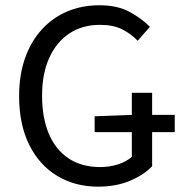

<svg xmlns="http://www.w3.org/2000/svg" viewBox="-20 -688 700 720"><path d="M348.1 12Q261.7 12 194.6 -28.4Q127.5 -68.7 89.6 -145Q51.7 -221.3 51.7 -327.7Q51.7 -406.9 74 -470Q96.4 -533.2 136.8 -577.5Q177.3 -621.9 232.4 -645.1Q287.6 -668.3 352.6 -668.3Q421 -668.3 467.2 -642.8Q513.4 -617.3 542.1 -587.3L496.3 -535.2Q471.3 -561.1 438.1 -578Q404.9 -594.8 355 -594.8Q288.9 -594.8 240.2 -562.6Q191.5 -530.4 164.7 -471Q137.8 -411.7 137.8 -329.5Q137.8 -246.8 163 -186.7Q188.3 -126.7 237.1 -94.1Q286 -61.5 355.6 -61.5Q391.4 -61.5 423.1 -71.8Q454.9 -82 474.4 -100.2V-340.1H550.5V-64.5Q518.7 -31.5 466.5 -9.7Q414.3 12 348.1 12ZM334.9 -192.5V-252L477.6 -257.3H635.3V-192.5Z"/></svg>

Font: SourceSans3VF
Style: Regular
Weight: 200
Designer: Paul D. Hunt
Foundry: Adobe
Version: Version 3.052;hotconv 1.1.0;makeotfexe 2.6.0